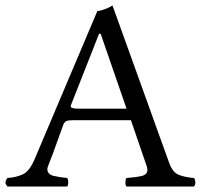

<svg xmlns="http://www.w3.org/2000/svg" viewBox="-20 -678 755 698"><path d="M172 -119Q171 -116 166 -103.5Q161 -91 156.5 -79Q152 -67 152 -64Q152 -44 175.5 -38.5Q199 -33 224 -31Q228 -27 228 -14Q228 -4 224 0H7Q5 -2 2.5 -6Q0 -10 0 -14Q0 -19 2.5 -24Q5 -29 7 -31Q39 -33 63.5 -44.5Q88 -56 107 -102L334 -638Q344 -638 361 -644.5Q378 -651 389 -658L595 -86Q608 -50 632 -41.5Q656 -33 685 -31Q690 -26 690 -14Q690 -5 685 0H440Q436 -4 436 -14Q436 -27 440 -31Q472 -33 494 -38Q516 -43 516 -61Q516 -64 514 -72L456 -241H245Q227 -241 220.5 -237.5Q214 -234 210 -224ZM263 -283H440L346 -555H340L238 -296Q237 -295 237 -292Q237 -283 263 -283Z"/></svg>

Font: Triodion
Style: Regular
Weight: 400
Version: Version 1.201; ttfautohint (v1.8.4.7-5d5b)